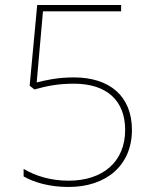

<svg xmlns="http://www.w3.org/2000/svg" viewBox="-20 -734 610 764"><path d="M274 -426C206 -426 159 -414 126 -406L151 -689H462V-714H128L98 -393L117 -378C166 -392 212 -401 274 -401C408 -401 478 -331 478 -217C478 -90 389 -15 253 -15C180 -15 119 -35 74 -62V-32C116 -8 177 10 253 10C403 10 505 -76 505 -217C505 -351 417 -426 274 -426Z"/></svg>

Font: Noto Sans Georgian Thin
Style: Regular
Weight: 100
Designer: Monotype Design Team, Akaki Razmadze
Foundry: Google LLC
Version: Version 2.005